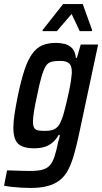

<svg xmlns="http://www.w3.org/2000/svg" viewBox="-53 -730 505 949"><path d="M98 199Q75 199 50.5 197.5Q26 196 4 193.5Q-18 191 -33 188L-18 112Q9 113 29.5 113.5Q50 114 66 114.5Q82 115 95 115Q133 115 156 109Q179 103 193 87.5Q207 72 216.5 43.5Q226 15 235 -31Q238 -38 240 -47Q242 -56 243 -63H237Q224 -40 206 -25Q188 -10 166 -3.5Q144 3 116 3Q80 3 57 -6.5Q34 -16 23.5 -38Q13 -60 13 -99Q13 -128 19 -167Q25 -206 35 -256Q51 -333 68 -384Q85 -435 106.5 -464.5Q128 -494 156 -506Q184 -518 224 -518Q246 -518 267.5 -512.5Q289 -507 304 -491Q319 -475 322 -444H327L346 -510H432L338 -69Q326 -12 313.5 32Q301 76 285 107.5Q269 139 244.5 159Q220 179 184.5 189Q149 199 98 199ZM171 -83Q191 -83 206 -87.5Q221 -92 232 -104Q243 -116 250 -135Q256 -148 262.5 -171.5Q269 -195 275.5 -222.5Q282 -250 288 -278Q294 -306 297.5 -329.5Q301 -353 302 -368Q303 -403 289.5 -416Q276 -429 245 -429Q218 -429 201 -424.5Q184 -420 173.5 -403.5Q163 -387 152.5 -352Q142 -317 130 -256Q120 -211 115 -179.5Q110 -148 110 -129Q110 -108 116 -98Q122 -88 135.5 -85.5Q149 -83 171 -83ZM157 -576 158 -582 259 -710H356L402 -582L401 -576H341L301 -661L228 -576Z"/></svg>

Font: Saira Condensed Medium
Style: Italic
Weight: 500
Width: 3
Italic angle: -12°
Designer: Hector Gatti with collaboration of the Omnibus-Type team
Foundry: Omnibus-Type
Version: Version 1.101